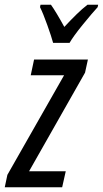

<svg xmlns="http://www.w3.org/2000/svg" viewBox="-56 -786 432 806"><path d="M-36 0 -25 -52 213 -470H73L87 -536H313L301 -481L66 -67H220L205 0ZM167 -606H236Q252 -634 291.5 -682.5Q331 -731 354 -756L356 -766H311Q289 -749 265 -725.5Q241 -702 214 -673Q197 -704 182.5 -728Q168 -752 158 -766H114L112 -756Q125 -730 142.5 -681Q160 -632 167 -606Z"/></svg>

Font: Noto Sans UI Condensed
Style: Italic
Weight: 400
Width: 3
Italic angle: -12°
Designer: Monotype Design Team
Foundry: Monotype Imaging Inc.
Version: Version 1.901